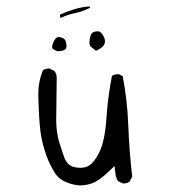

<svg xmlns="http://www.w3.org/2000/svg" viewBox="-20 -596 540 592"><path d="M166 -541.5 167.5 -541Q181.2 -547.4 190.9 -550.3Q205.6 -554.7 215.8 -556.6Q237.8 -561.5 257.8 -572.3V-573.2L255.9 -576.2Q231 -574.2 208.7 -567.4Q186.5 -560.5 164.6 -550.8ZM275.9 -439.5Q289.6 -445.3 296.6 -452.4Q303.7 -459.5 303.7 -468.8Q303.7 -476.6 298.3 -485.8Q291 -499.5 282.2 -499.5Q269.5 -499.5 263.9 -493.9Q258.3 -488.3 256.3 -472.2Q255.9 -468.8 255.9 -466.3Q255.9 -463.9 255.9 -460.9Q256.8 -455.1 259.3 -452.6Q266.6 -446.3 275.9 -439.5ZM185.1 -455.1Q185.1 -458.5 184.1 -463.4Q182.6 -471.2 179 -474.9Q175.3 -478.5 170.4 -480Q163.6 -481.9 161.6 -481.9Q156.2 -481.9 152.8 -478.5Q146 -471.7 142.6 -460Q140.6 -453.6 140.6 -450.9Q140.6 -448.2 141.1 -447.3Q144.5 -442.9 156.7 -438Q176.3 -438.5 181.6 -444.3Q185.1 -447.8 185.1 -455.1ZM98.1 -307.1Q98.1 -305.2 98.1 -303.2Q100.1 -224.1 105 -189Q108.9 -161.1 117.2 -133.8Q129.4 -92.8 150.4 -61Q168.9 -32.7 218.3 -24.9Q222.7 -24.4 226.6 -24.4Q246.1 -24.4 263.7 -30.8Q285.2 -38.6 314.5 -66.4L333 -84L336.4 -58.1Q337.9 -47.4 343.8 -37.6L357.9 -30.8Q359.4 -30.3 360.4 -30.3Q372.1 -30.3 379.4 -36.1L387.7 -51.3Q378.4 -131.3 375.5 -210.4Q372.6 -287.1 358.4 -361.3L347.2 -366.7Q345.7 -367.2 342.8 -367.2Q333.5 -367.2 325.2 -362.3Q312.5 -297.4 307.9 -228.5Q303.2 -159.7 285.2 -124.5Q270.5 -95.2 254.4 -85.4Q244.1 -78.6 226.1 -78.6Q216.8 -78.6 207 -81.3Q197.3 -84 190.2 -91.1Q183.1 -98.1 179.2 -107.9Q173.3 -123.5 163.3 -155.3Q153.3 -187 153.3 -225.1Q153.3 -226.6 154.8 -351.1Q154.8 -354 154.8 -356Q154.8 -368.2 147.9 -377L133.3 -384.3Q131.8 -384.8 130.1 -384.8Q128.4 -384.8 126.2 -384.5Q124 -384.3 121.6 -383.3Q116.2 -382.3 112.3 -379.4Q98.1 -344.7 98.1 -307.1Z"/></svg>

Font: NaikaiFont
Style: ExtraLight
Weight: 200
Version: Version 1.89